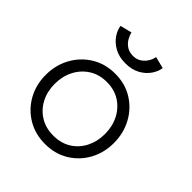

<svg xmlns="http://www.w3.org/2000/svg" viewBox="-172 -713 839 839"><g transform="rotate(45 247.0 -294.0)"><path d="M238.5 12Q177 12 129.2 -16.8Q81.5 -45.5 54.2 -94.5Q27 -143.5 27 -204Q27 -264.5 54.2 -314.2Q81.5 -364 129.2 -393.2Q177 -422.5 238.5 -422.5Q300 -422.5 347.2 -393.2Q394.5 -364 421.5 -314.2Q448.5 -264.5 448.5 -204Q448.5 -143.5 421.5 -94.5Q394.5 -45.5 347.2 -16.8Q300 12 238.5 12ZM238.5 -39.5Q285 -39.5 319.8 -61Q354.5 -82.5 373.8 -120Q393 -157.5 393 -204Q393 -251 373.8 -288.8Q354.5 -326.5 319.8 -348.8Q285 -371 238.5 -371Q191.5 -371 156.5 -348.8Q121.5 -326.5 102 -288.8Q82.5 -251 82.5 -204Q82.5 -157.5 102 -120Q121.5 -82.5 156.5 -61Q191.5 -39.5 238.5 -39.5ZM237.5 -485.5Q198.5 -485.5 170.2 -501Q142 -516.5 126 -539.8Q110 -563 107 -586.5L161 -600Q164 -585.5 173 -569.8Q182 -554 198.2 -543Q214.5 -532 237.5 -532Q260.5 -532 276.5 -543Q292.5 -554 301.8 -569.8Q311 -585.5 313 -600L367.5 -586.5Q365 -564 349.2 -540.5Q333.5 -517 305.2 -501.2Q277 -485.5 237.5 -485.5Z"/></g></svg>

Font: League Spartan Thin Light
Style: Regular
Weight: 300
Version: Version 2.002